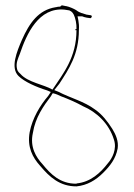

<svg xmlns="http://www.w3.org/2000/svg" viewBox="-20 -647 502 718"><path d="M44 -388C38 -411 48 -429 54 -445C80 -522 125 -620 221 -611L240 -608L241 -607C243 -606 250 -604 256 -592C262 -579 267 -558 266 -538H262V-534H266C266 -433 217 -373 177 -313L176 -312C144 -331 84 -339 57 -370C53 -374 46 -379 44 -388ZM49 -363C71 -341 117 -321 156 -309L170 -303L160 -288C130 -253 101 -205 91 -153C81 -97 102 -58 130 -27C166 16 204 50 266 50C306 46 338 27 366 -1C391 -26 413 -53 420 -92C424 -119 413 -144 400 -165C382 -193 362 -219 336 -237C295 -268 244 -280 198 -304L183 -310L202 -334C237 -388 275 -443 275 -535V-536C276 -549 275 -560 273 -571L270 -586H287C293 -584 297 -582 304 -581L318 -579C320 -579 322 -581 323 -584C326 -592 312 -590 307 -592H305C290 -597 279 -598 265 -609C257 -614 239 -622 228 -624H227L212 -627C210 -627 207 -625 205 -622H200C197 -622 193 -621 189 -620H188C124 -610 90 -561 62 -498C43 -454 18 -394 49 -363ZM103 -150C112 -208 143 -251 171 -288C172 -291 176 -297 178 -299L179 -298C189 -296 200 -291 208 -287C235 -277 265 -264 290 -250C342 -228 388 -184 406 -125C418 -90 400 -55 383 -36C356 -1 319 34 266 39V40H265C205 40 170 5 139 -33C115 -59 91 -97 103 -150ZM266 51C266 51 266 50 266 50C266 50 266 51 266 51ZM383 -36Z"/></svg>

Font: Stray Cat
Style: HlCn
Weight: 100
Version: Version 1.0